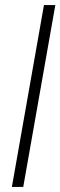

<svg xmlns="http://www.w3.org/2000/svg" viewBox="-20 -740 239 760"><path d="M27 0 154 -720H199L72 0Z"/></svg>

Font: DM Sans 24pt ExtraLight
Style: Italic
Weight: 250
Italic angle: -10°
Designer: Colophon Foundry, Jonny Pinhorn
Foundry: Colophon Foundry
Version: Version 4.004;gftools[0.9.30]